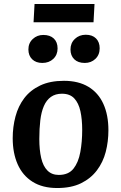

<svg xmlns="http://www.w3.org/2000/svg" viewBox="-20 -932 610 967"><path d="M268 15Q194 15 144 -16.5Q94 -48 69 -104.5Q44 -161 44 -236Q44 -293 58 -345.5Q72 -398 102.5 -438Q133 -478 182.5 -501.5Q232 -525 302 -525Q375 -525 425 -495Q475 -465 500.5 -409Q526 -353 526 -276Q526 -219 512.5 -167Q499 -115 468 -74Q437 -33 388 -9Q339 15 268 15ZM276 -51Q325 -51 350 -82.5Q375 -114 384.5 -166Q394 -218 394 -277Q394 -331 385 -372Q376 -413 354 -436.5Q332 -460 292 -460Q259 -460 236.5 -444Q214 -428 201 -398Q188 -368 183 -326Q178 -284 178 -232Q178 -177 187.5 -136Q197 -95 219 -73Q241 -51 276 -51ZM123 -683Q123 -715 145 -735.5Q167 -756 198 -756Q232 -756 251 -738Q270 -720 270 -688Q270 -656 248.5 -635.5Q227 -615 193 -615Q161 -615 142 -633.5Q123 -652 123 -683ZM335 -683Q335 -715 357 -736Q379 -757 412 -757Q445 -757 463.5 -738.5Q482 -720 482 -689Q482 -656 460.5 -635.5Q439 -615 407 -615Q373 -615 354 -633.5Q335 -652 335 -683ZM154 -912H456L451 -820H149Z"/></svg>

Font: Literata 18pt SemiBold
Style: Italic
Weight: 600
Italic angle: -2°
Designer: Latin by Veronika Burian and Jose Scaglione. Greek by Irene Vlachou. Cyrillic by Vera Evstafieva
Foundry: TypeTogether
Version: Version 3.103;gftools[0.9.29]